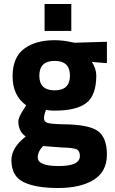

<svg xmlns="http://www.w3.org/2000/svg" viewBox="-20 -711 574 961"><path d="M203.1 -556.2V-690.9H336.9V-556.2ZM176.8 -332Q176.8 -258.8 253.4 -258.8Q330.1 -258.8 330.1 -332.5Q330.1 -406.2 253.4 -406.2Q176.8 -406.2 176.8 -332ZM168.9 77.1Q168.9 120.1 274.4 120.1Q379.9 120.1 379.9 69.8Q379.9 43 361.8 35.6Q343.8 28.3 286.1 26.9L195.8 20Q168.9 47.4 168.9 77.1ZM37.1 90.8Q37.1 27.8 108.9 -27.8Q71.8 -52.7 71.8 -104Q71.8 -124 102.1 -169.9L110.8 -184.1Q43 -232.9 43 -328.6Q43 -423.8 100.6 -466.8Q158.2 -509.8 252.9 -509.8Q295.9 -509.8 337.9 -500L354 -497.1L515.1 -502V-395L439.9 -400.9Q461.9 -366.7 461.9 -333Q461.9 -232.9 411.1 -194.8Q360.4 -156.7 251 -157.2Q228 -157.2 210 -161.1Q200.2 -135.3 200.2 -118.7Q200.2 -102.1 216.8 -96.2Q233.4 -90.3 296.9 -88.9Q422.9 -87.9 469.2 -55.7Q515.1 -22.9 515.1 62.5Q515.1 147.9 449.2 189Q382.8 230 270.5 230Q158.2 230 97.7 200.2Q37.1 170.4 37.1 90.8Z"/></svg>

Font: TitilliumWeb-Bold
Style: Bold
Weight: 700
Version: Version 1.001;PS 57.000;hotconv 1.0.70;makeotf.lib2.5.55311